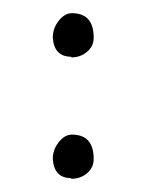

<svg xmlns="http://www.w3.org/2000/svg" viewBox="-20 -272 232 291"><path d="M88 -185V-186Q62 -186 60 -215Q60 -229 69 -240.5Q78 -252 89 -252Q122 -252 122 -215Q122 -202 112 -193.5Q102 -185 88 -185ZM88 -1V-2Q62 -2 60 -31Q60 -45 69 -56.5Q78 -68 89 -68Q122 -68 122 -31Q122 -18 112 -9.5Q102 -1 88 -1Z"/></svg>

Font: Updock
Style: Regular
Weight: 400
Designer: Robert E. Leuschke
Foundry: Robert E. Leuschke
Version: Version 1.010; ttfautohint (v1.8.4.7-5d5b)